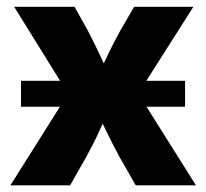

<svg xmlns="http://www.w3.org/2000/svg" viewBox="-20 -556 619 576"><path d="M43 -235.8V-313.5H535.2V-235.8ZM11.2 0 219.2 -330.1 218.3 -220.2 22.5 -535.6H203.6L243.7 -463.9Q264.6 -423.8 282.7 -384.5Q300.8 -345.2 318.8 -307.1H262.7Q281.7 -344.7 300 -384.3Q318.4 -423.8 340.8 -463.9L382.3 -535.6H560.1L359.4 -219.7L360.8 -329.1L567.9 0H387.2L338.9 -84.5Q317.4 -124 298.6 -163.3Q279.8 -202.6 261.2 -239.7H314Q295.9 -202.6 278.1 -163.3Q260.3 -124 238.3 -84.5L190.4 0Z"/></svg>

Font: Inter 20pt ExtraBold
Style: Regular
Weight: 800
Version: Version 4.001;git-66647c0bb